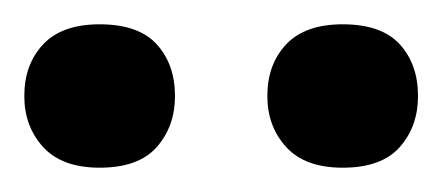

<svg xmlns="http://www.w3.org/2000/svg" viewBox="-20 -782 364 158"><path d="M62 -644Q31 -644 15.5 -661Q0 -678 0 -703Q0 -729 15.5 -745.5Q31 -762 62 -762Q94 -762 109 -745.5Q124 -729 124 -703Q124 -678 109 -661Q94 -644 62 -644ZM262 -644Q231 -644 215.5 -661Q200 -678 200 -703Q200 -729 215.5 -745.5Q231 -762 262 -762Q294 -762 309 -745.5Q324 -729 324 -703Q324 -678 309 -661Q294 -644 262 -644Z"/></svg>

Font: Sora Variable
Style: Regular
Weight: 400
Designer: Jonathan Barnbrook, Julián Moncada
Foundry: Barnbrook Fonts
Version: Version 2.000